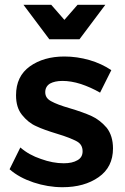

<svg xmlns="http://www.w3.org/2000/svg" viewBox="-20 -777 522 802"><path d="M318 -426C345 -417 372 -405 398 -390L445 -484C418 -502 388 -516 354 -526C319 -536 284 -541 249 -541C191 -541 143 -527 105 -500C66 -472 47 -432 47 -379C47 -345 55 -318 72 -297C89 -276 108 -260 131 -250C154 -239 183 -229 219 -218C256 -207 283 -196 300 -187C317 -178 325 -164 325 -145C325 -128 318 -116 304 -108C289 -99 270 -95 246 -95C216 -95 184 -101 151 -113C118 -124 89 -140 65 -161L20 -70C47 -46 81 -28 120 -15C159 -2 200 5 241 5C302 5 352 -9 392 -37C432 -65 452 -105 452 -157C452 -192 443 -221 426 -243C408 -264 387 -281 363 -292C339 -303 308 -314 271 -325C236 -335 210 -345 194 -354C177 -363 169 -375 169 -392C169 -408 176 -420 189 -428C202 -435 219 -439 241 -439C264 -439 290 -435 318 -426ZM304 -757 249 -694 194 -757H78L186 -613H312L420 -757Z"/></svg>

Font: Argentum Sans Medium
Style: Regular
Weight: 500
Designer: Julieta Ulanovsky
Foundry: Julieta Ulanovsky
Version: Version 5.001;January 29, 2019;FontCreator 11.5.0.2425 64-bi